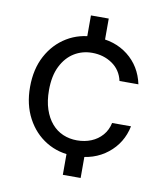

<svg xmlns="http://www.w3.org/2000/svg" viewBox="-82 -689 738 860"><g transform="rotate(10 287.5 -258.5)"><path d="M262 104V-40H343V104ZM262 -477V-621H343V-477ZM298 12Q226 12 170 -22Q114 -56 81.5 -117Q49 -178 49 -258Q49 -340 81.5 -400.5Q114 -461 170 -495Q226 -529 298 -529Q387 -529 447.5 -481.5Q508 -434 525 -354H439Q428 -403 388.5 -430Q349 -457 297 -457Q252 -457 215.5 -434.5Q179 -412 157 -368Q135 -324 135 -259Q135 -210 147.5 -172.5Q160 -135 182 -109.5Q204 -84 233.5 -71.5Q263 -59 297 -59Q332 -59 361.5 -71Q391 -83 411.5 -106.5Q432 -130 439 -163H525Q509 -85 448 -36.5Q387 12 298 12Z"/></g></svg>

Font: DM Sans 11pt
Style: Regular
Weight: 400
Version: Version 4.004;gftools[0.9.30]